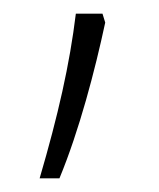

<svg xmlns="http://www.w3.org/2000/svg" viewBox="-20 -132 233 281"><path d="M134 -99 130 -112H91C82 -38 65 37 38 129H67C96 59 119 -29 134 -99Z"/></svg>

Font: Noto Sans Bengali SemiCondensed ExtraLight
Style: Regular
Weight: 200
Width: 4
Designer: Joana Ranito - Universal Thirst; Jelle Bosma - Monotype Design Team
Foundry: Universal Thirst ehf.
Version: Version 3.000